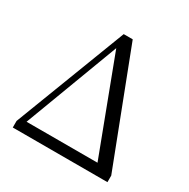

<svg xmlns="http://www.w3.org/2000/svg" viewBox="-165 -884 1017 1034"><g transform="rotate(30 344.0 -367.0)"><path d="M47.6 0V-40.8L313.6 -734.2H369.6L636.3 -40.8V0H561.8L308 -671.3H325.4L321.2 -661L72.4 0ZM62.4 0 68.1 -63.9H605.1V0Z"/></g></svg>

Font: Noto Serif HK
Style: Regular
Weight: 200
Designer: Ryoko NISHIZUKA 西塚涼子 (kana & ideographs); Frank Grießhammer (Latin, Greek & Cyrillic); Wenlong ZHANG 张文龙 (bopomofo); San
Foundry: Adobe
Version: Version 2.001;hotconv 1.1.0;makeotfexe 2.6.0